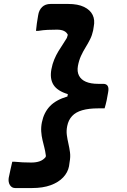

<svg xmlns="http://www.w3.org/2000/svg" viewBox="-20 -785 640 971"><path d="M240 -435Q245 -462 254.5 -484.5Q264 -507 275.5 -526Q287 -545 298.5 -562Q310 -579 318 -593Q319 -597 320.5 -601Q322 -605 323 -609Q317 -622 303.5 -628.5Q290 -635 268 -635Q243 -635 221 -634Q199 -633 174 -629H162Q164 -648 166.5 -667.5Q169 -687 173 -708Q177 -734 193 -749.5Q209 -765 236 -765H325Q374 -765 405 -750Q436 -735 448.5 -709.5Q461 -684 454 -650L451 -631Q446 -607 435.5 -586Q425 -565 412.5 -545Q400 -525 389.5 -502Q379 -479 374 -451Q369 -423 379.5 -402.5Q390 -382 414.5 -371.5Q439 -361 476 -361H502Q518 -361 524.5 -350.5Q531 -340 527 -319Q524 -299 519.5 -278Q515 -257 509 -237H476Q429 -237 396 -227.5Q363 -218 344.5 -198Q326 -178 320 -148Q315 -124 318 -102Q321 -80 326 -58.5Q331 -37 334 -14.5Q337 8 332 35L329 56Q323 87 299.5 112Q276 137 236.5 151.5Q197 166 142 166H57Q40 166 30.5 151.5Q21 137 24 115Q29 92 33 72.5Q37 53 42 33H54Q73 35 94.5 36Q116 37 138 37Q163 37 181 30.5Q199 24 211 9Q212 6 212 2.5Q212 -1 211 -4Q209 -20 204.5 -38Q200 -56 195 -76.5Q190 -97 188.5 -120Q187 -143 192 -167Q202 -216 232.5 -248Q263 -280 321 -297L323 -309Q270 -325 250.5 -356Q231 -387 240 -435Z"/></svg>

Font: Rec Mono Semicasual
Style: Bold Italic
Weight: 700
Italic angle: -10°
Version: Version 1.085; ttfautohint (v1.8.4.7-5d5b)